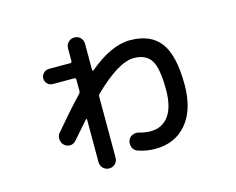

<svg xmlns="http://www.w3.org/2000/svg" viewBox="-96 -768 1192 969"><g transform="rotate(-15 500.0 -284.0)"><path d="M168 -182Q249 -278 312 -344Q318 -350 318 -359V-418Q318 -427 309 -427H198Q181 -427 169.5 -438.5Q158 -450 158 -466Q158 -482 169.5 -494Q181 -506 198 -506H309Q318 -506 318 -515V-581Q318 -600 331 -613Q344 -626 363 -626Q382 -626 394.5 -613Q407 -600 407 -581V-444Q407 -442 409.5 -441Q412 -440 414 -441Q531 -540 630 -540Q738 -540 788.5 -472Q839 -404 839 -253Q839 -122 778 -49.5Q717 23 613 23Q567 23 524 8Q506 2 498.5 -15.5Q491 -33 497 -51Q503 -68 519.5 -75.5Q536 -83 554 -78Q585 -69 613 -69Q674 -69 708 -115.5Q742 -162 742 -253Q742 -363 715.5 -405.5Q689 -448 625 -448Q545 -448 413 -319Q407 -313 407 -304V13Q407 32 394.5 45Q382 58 363 58Q344 58 331 45Q318 32 318 13V-210Q318 -212 315.5 -212.5Q313 -213 312 -211Q254 -146 233 -121Q221 -107 203.5 -106Q186 -105 172 -117Q158 -130 157 -149Q156 -168 168 -182Z"/></g></svg>

Font: Rounded Mplus 1c Medium
Style: Regular
Weight: 500
Version: Version 1.059.20150529